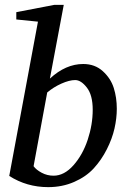

<svg xmlns="http://www.w3.org/2000/svg" viewBox="-20 -757 532 789"><path d="M460 -310Q460 -271 450.5 -229Q441 -187 419 -143.5Q397 -100 365.5 -65.5Q334 -31 285 -9.5Q236 12 178 12Q90 12 18 -34L136 -668L47 -677V-707L203 -737H242L185 -434Q250 -494 322 -494Q370 -494 402.5 -464.5Q435 -435 447.5 -395.5Q460 -356 460 -310ZM361 -306Q361 -366 337 -397Q313 -428 289 -428Q265 -428 232.5 -413.5Q200 -399 174 -377L118 -74Q129 -59 151.5 -47Q174 -35 200 -35Q244 -35 282 -78Q320 -121 340.5 -183Q361 -245 361 -306Z"/></svg>

Font: Veleka
Style: Italic
Weight: 400
Italic angle: -12°
Designer: Stefan Peev, Context Ltd, 2016; SIL International, 1997-2014.
Foundry: Stefan Peev, Context Ltd, 2016
Version: Version 1.000